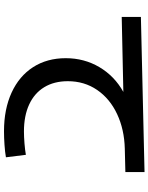

<svg xmlns="http://www.w3.org/2000/svg" viewBox="91 -829 756 978"><g transform="rotate(90 469.0 -340.0)"><path d="M276.4 -296.9Q276.4 -391.1 322 -468.3Q367.7 -545.4 448.2 -590.3L66.4 -582V-679.7L856.4 -698.2V-600.6L737.3 -597.7Q639.6 -595.2 561.3 -558.6Q482.9 -522 438.2 -456.8Q393.6 -391.6 393.6 -307.6Q393.6 -237.8 424.1 -187.5Q454.6 -137.2 512.2 -110.6Q569.8 -84 649.4 -84Q676.8 -84 710.4 -86.7Q744.1 -89.4 768.6 -93.8L781.2 7.8Q753.4 12.7 717.5 15.1Q681.6 17.6 648.4 17.6Q536.1 17.6 451.9 -21Q367.7 -59.6 322 -130.6Q276.4 -201.7 276.4 -296.9Z"/></g></svg>

Font: Pretendard JP SemiBold
Style: Regular
Weight: 600
Designer: Base glyphs from Inter by Rasmus Andersson; Hangeul glyphs from Noto Sans CJK(Source Han Sans) by Jang Soo-young and Kan
Foundry: Kil Hyung-jin
Version: Version 1.309